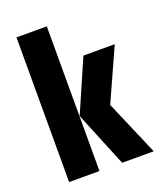

<svg xmlns="http://www.w3.org/2000/svg" viewBox="-126 -751 703 834"><g transform="rotate(-20 225.0 -334.5)"><path d="M189.5 0H49.3V-668.9H189.5ZM190.4 -253.9 295.4 -495.1H440.4L331.5 -253.9L440.4 0H294.4Z"/></g></svg>

Font: Akaash Gobhi
Style: Regular
Weight: 400
Designer: Kulbir Singh Thind, MD
Foundry: Punjab Online
Version: Version 1.200